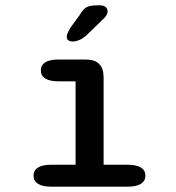

<svg xmlns="http://www.w3.org/2000/svg" viewBox="-20 -699 659 719"><path d="M171.5 0Q138.5 0 122 -10.8Q105.5 -21.5 105.5 -41Q105.5 -61 122 -71.5Q138.5 -82 171.5 -82H263V-394.5H198.5Q166 -394.5 149.5 -405Q133 -415.5 133 -435.5Q133 -455 149.5 -465.5Q166 -476 198.5 -476H301.5Q368 -476 368 -409.5V-82H458.5Q491 -82 507.8 -71.5Q524.5 -61 524.5 -41Q524.5 -21.5 507.8 -10.8Q491 0 458.5 0ZM251 -543.5Q244 -543.5 237 -547.2Q230 -551 230 -561Q230 -573.5 244.5 -596.5L278 -642Q291.5 -665.5 304.5 -672.2Q317.5 -679 342 -679H355Q368 -679 375.5 -672.8Q383 -666.5 383 -656.5Q383 -642.5 366.5 -627.5L305 -568Q289.5 -554 276.2 -548.8Q263 -543.5 251 -543.5Z"/></svg>

Font: Sono Monospace Medium
Style: Regular
Weight: 500
Designer: Tyler Finck
Foundry: Tyler Finck
Version: Version 2.112